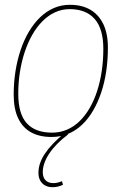

<svg xmlns="http://www.w3.org/2000/svg" viewBox="-20 -560 522 799"><path d="M195 10Q144 10 109 -9.5Q74 -29 55.5 -68Q37 -107 37 -166Q37 -217 44.5 -264Q52 -311 66 -352.5Q80 -394 100.5 -428.5Q121 -463 147 -488Q173 -513 204 -526.5Q235 -540 271 -540Q321 -540 356 -519.5Q391 -499 410 -459.5Q429 -420 429 -362Q429 -311 422 -263.5Q415 -216 401 -174.5Q387 -133 367 -99Q347 -65 321 -40.5Q295 -16 263.5 -3Q232 10 195 10ZM197 -8Q230 -8 259 -20.5Q288 -33 311.5 -56Q335 -79 353.5 -111Q372 -143 384.5 -182Q397 -221 403.5 -265Q410 -309 410 -357Q410 -440 374 -481Q338 -522 270 -522Q238 -522 209.5 -509Q181 -496 157 -472Q133 -448 114.5 -415.5Q96 -383 83 -344Q70 -305 63 -261Q56 -217 56 -170Q56 -86 91.5 -47Q127 -8 197 -8ZM247 -5 264 -1Q212 38 185 79Q158 120 158 156Q158 179 170 190.5Q182 202 201 202Q211 202 219.5 200Q228 198 238 194L242 209Q234 213 222.5 216Q211 219 198 219Q182 219 169 212.5Q156 206 148 192.5Q140 179 140 159Q140 120 166.5 80Q193 40 247 -5Z"/></svg>

Font: Georama ExtraCondensed Thin Thin
Style: Italic
Weight: 250
Italic angle: -9°
Version: Version 1.001